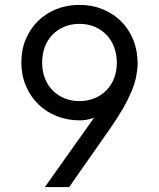

<svg xmlns="http://www.w3.org/2000/svg" viewBox="-20 -757 644 777"><path d="M259.9 0H161.6L360.4 -280.2Q340.9 -274.1 328.5 -272Q316.1 -269.9 303.3 -269.9Q252.8 -269.9 209.9 -286.9Q166.9 -304 134.9 -335.2Q103 -366.5 84.7 -409.8Q66.4 -453.1 66.4 -504.3Q66.4 -555.8 84.5 -598.7Q102.6 -641.7 134.4 -672.6Q166.2 -703.5 208.6 -720.3Q251.1 -737.2 301.5 -737.2Q352.3 -737.2 394.9 -720Q437.5 -702.8 469.3 -671.5Q501.1 -640.3 519 -596.4Q536.9 -552.6 536.9 -500.4V-497.2Q536.2 -471.2 530.5 -444.4Q524.9 -417.6 512.3 -387.1Q499.6 -356.5 479 -320.3Q458.5 -284.1 427.6 -239.7ZM301.5 -348Q335.6 -348 363.8 -359.9Q392 -371.8 411.8 -392.6Q431.5 -413.4 442.1 -441.4Q452.8 -469.5 452.8 -502.8Q452.8 -536.9 442.1 -565.5Q431.5 -594.1 411.8 -615.1Q392 -636 363.8 -648.3Q335.6 -660.5 301.5 -660.5Q267.4 -660.5 239.3 -648.4Q211.3 -636.4 191.4 -615.4Q171.5 -594.5 161 -566.1Q150.6 -537.6 150.6 -504.3Q150.6 -470.5 161 -442.1Q171.5 -413.7 191.4 -392.8Q211.3 -371.8 239.3 -359.9Q267.4 -348 301.5 -348Z"/></svg>

Font: Linik Sans
Style: Regular
Weight: 400
Designer: Rasmus Andersson (font), Marc Monis (original base), Kil Hyung-jin (Pretendard portions), Cristiano Sobral (main changes
Foundry: rsms
Version: Version 3.018;May 31, 2022;FontCreator 14.0.0.2814 64-bit; t